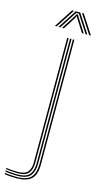

<svg xmlns="http://www.w3.org/2000/svg" viewBox="-216 -791 543 1035"><g transform="rotate(15 55.0 -274.0)"><path d="M-8 202Q-19.8 202 -41.2 200.6Q-62.8 199.2 -73 197V190Q-62 192.2 -40.4 193.6Q-18.8 195 -8 195Q51 195 72.5 169.6Q94 144.2 94 98V-600H102V98Q102 153.8 76 177.9Q50 202 -8 202ZM-8 188Q-20.8 188 -41.9 186.4Q-63 184.8 -73 183V176Q-61.8 177.8 -41.1 179.4Q-20.5 181 -8 181Q43.2 181 60.8 157.9Q78.2 134.8 78.2 97.8V-600H86.2V97.8Q86.2 140.2 66.2 164.1Q46.2 188 -8 188ZM-8 174Q-20.8 174 -41.4 172.4Q-62 170.8 -73 169V162Q-61.2 164.5 -40.2 165.8Q-19.2 167 -8 167Q32.2 167 47.2 147.8Q62.2 128.5 62.2 97.5V-600H70.2V97.5Q70.2 132.5 53.5 153.2Q36.8 174 -8 174ZM-18.5 -645 49.5 -750H59.5L-8.5 -645ZM1.5 -645 69.5 -750H94.5L162.5 -645H152.5L99 -727.5L89 -742.5H75L64.8 -727.5L11.5 -645ZM21.5 -645 71.2 -722.8 78 -735.8H86L93 -722.8L142.5 -645H132.5L85.8 -718.2L83 -726H81L78.2 -718.2L31.5 -645ZM172.5 -645 104.5 -750H114.5L182.5 -645Z"/></g></svg>

Font: Big Shoulders Inline Text SC Thin
Style: Regular
Weight: 100
Designer: Patric King
Foundry: XO Type Co
Version: Version 2.002